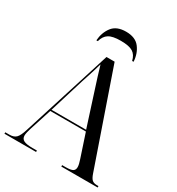

<svg xmlns="http://www.w3.org/2000/svg" viewBox="-210 -1037 1075 1167"><g transform="rotate(30 327.0 -453.5)"><path d="M0 0V-10H29Q60 -10 76 -26Q92 -42 106 -88L304 -714H361L587 -61Q597 -31 609 -20.5Q621 -10 644 -10H654V0H399V-10H424Q459 -10 473 -18Q487 -26 487 -46Q487 -64 476 -96L422 -259H172L123 -107Q118 -91 114.5 -76.5Q111 -62 111 -52Q111 -29 130 -19.5Q149 -10 191 -10H222V0ZM175 -269H418L348 -487Q329 -546 316.5 -585.5Q304 -625 295 -657Q287 -629 280.5 -608Q274 -587 267 -565Q260 -543 249 -510ZM200 -771Q204 -827 234.5 -867Q265 -907 331 -907Q397 -907 427.5 -867Q458 -827 461 -771H451Q442 -810 415.5 -826.5Q389 -843 331 -843Q273 -843 246.5 -826Q220 -809 210 -771Z"/></g></svg>

Font: Noto Serif Display SemiCondensed
Style: Regular
Weight: 400
Width: 4
Designer: Monotype Design Team
Foundry: Monotype Imaging Inc.
Version: Version 2.009